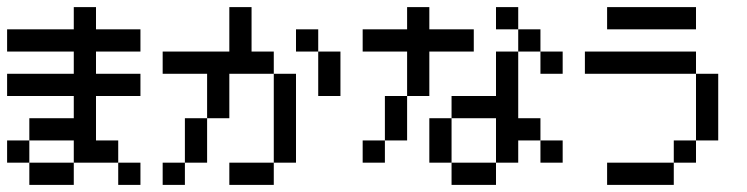

<svg xmlns="http://www.w3.org/2000/svg" viewBox="-20 -520 2102 540"><path d="M0 -62.5V-125H62.5V-62.5ZM62.5 -125V-187.5H125V-125ZM125 -125V-187.5H187.5V-125ZM62.5 0V-62.5H125V0ZM125 0V-62.5H187.5V0ZM187.5 -62.5V-125H250V-62.5ZM187.5 -125V-187.5H250V-125ZM187.5 -187.5V-250H250V-187.5ZM187.5 -250V-312.5H250V-250ZM187.5 -312.5V-375H250V-312.5ZM187.5 -375V-437.5H250V-375ZM0 -250V-312.5H62.5V-250ZM62.5 -250V-312.5H125V-250ZM125 -250V-312.5H187.5V-250ZM250 -250V-312.5H312.5V-250ZM312.5 -250V-312.5H375V-250ZM0 -375V-437.5H62.5V-375ZM62.5 -375V-437.5H125V-375ZM125 -375V-437.5H187.5V-375ZM250 -375V-437.5H312.5V-375ZM312.5 -375V-437.5H375V-375ZM187.5 -437.5V-500H250V-437.5ZM250 -62.5V-125H312.5V-62.5ZM312.5 0V-62.5H375V0Z M437.5 0V-62.5H500V0ZM500 -125V-187.5H562.5V-125ZM500 -62.5V-125H562.5V-62.5ZM562.5 -250V-312.5H625V-250ZM562.5 -187.5V-250H625V-187.5ZM625 -312.5V-375H687.5V-312.5ZM625 -375V-437.5H687.5V-375ZM625 -437.5V-500H687.5V-437.5ZM500 -312.5V-375H562.5V-312.5ZM562.5 -312.5V-375H625V-312.5ZM687.5 -312.5V-375H750V-312.5ZM750 -250V-312.5H812.5V-250ZM750 -187.5V-250H812.5V-187.5ZM750 -125V-187.5H812.5V-125ZM750 -62.5V-125H812.5V-62.5ZM625 0V-62.5H687.5V0ZM687.5 0V-62.5H750V0ZM812.5 -375V-437.5H875V-375ZM875 -312.5V-375H937.5V-312.5ZM875 -250V-312.5H937.5V-250ZM437.5 -312.5V-375H500V-312.5Z M1000 -62.5V-125H1062.5V-62.5ZM1062.5 -125V-187.5H1125V-125ZM1062.5 -187.5V-250H1125V-187.5ZM1125 -250V-312.5H1187.5V-250ZM1125 -312.5V-375H1187.5V-312.5ZM1000 -375V-437.5H1062.5V-375ZM1062.5 -375V-437.5H1125V-375ZM1125 -375V-437.5H1187.5V-375ZM1187.5 -375V-437.5H1250V-375ZM1250 -375V-437.5H1312.5V-375ZM1125 -437.5V-500H1187.5V-437.5ZM1187.5 -125V-187.5H1250V-125ZM1187.5 -62.5V-125H1250V-62.5ZM1250 0V-62.5H1312.5V0ZM1312.5 0V-62.5H1375V0ZM1250 -187.5V-250H1312.5V-187.5ZM1312.5 -187.5V-250H1375V-187.5ZM1375 -125V-187.5H1437.5V-125ZM1375 -62.5V-125H1437.5V-62.5ZM1375 -187.5V-250H1437.5V-187.5ZM1375 -250V-312.5H1437.5V-250ZM1437.5 -125V-187.5H1500V-125ZM1500 -62.5V-125H1562.5V-62.5ZM1375 -437.5V-500H1437.5V-437.5ZM1437.5 -375V-437.5H1500V-375ZM1500 -312.5V-375H1562.5V-312.5ZM1375 -312.5V-375H1437.5V-312.5Z M1625 -312.5V-375H1687.5V-312.5ZM1750 -312.5V-375H1812.5V-312.5ZM1812.5 -312.5V-375H1875V-312.5ZM1687.5 0V-62.5H1750V0ZM1750 0V-62.5H1812.5V0ZM1687.5 -312.5V-375H1750V-312.5ZM1687.5 -437.5V-500H1750V-437.5ZM1750 -437.5V-500H1812.5V-437.5ZM1812.5 -437.5V-500H1875V-437.5ZM1875 -312.5V-375H1937.5V-312.5ZM1937.5 -250V-312.5H2000V-250ZM1937.5 -187.5V-250H2000V-187.5ZM1937.5 -125V-187.5H2000V-125ZM1875 -62.5V-125H1937.5V-62.5ZM1812.5 0V-62.5H1875V0ZM1875 -437.5V-500H1937.5V-437.5Z"/></svg>

Font: AprilSans
Style: Regular
Weight: 400
Designer: typesprite
Version: Version 1.001;PS 001.001;hotconv 1.0.88;makeotf.lib2.5.64775